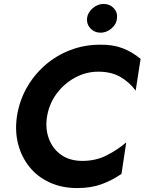

<svg xmlns="http://www.w3.org/2000/svg" viewBox="-20 -941 734 975"><path d="M422 -849Q426 -879 452 -900.5Q478 -922 509 -921Q539 -920 558.5 -898.5Q578 -877 574 -847Q571 -817 545 -795.5Q519 -774 488 -775Q458 -776 438.5 -797.5Q419 -819 422 -849ZM219 -350Q209 -289 228 -237.5Q247 -186 289.5 -155.5Q332 -125 394 -124Q464 -123 520.5 -151.5Q577 -180 621 -218L597 -58Q549 -25 495.5 -5.5Q442 14 372 14Q294 14 232 -14.5Q170 -43 129.5 -93.5Q89 -144 72 -209.5Q55 -275 66 -350Q78 -428 115 -494Q152 -560 208.5 -609.5Q265 -659 336.5 -686.5Q408 -714 488 -714Q554 -715 603 -696Q652 -677 694 -642L669 -481Q637 -524 591 -550.5Q545 -577 479 -577Q417 -577 361.5 -547Q306 -517 268 -466Q230 -415 219 -350Z"/></svg>

Font: Von Semi
Style: Italic
Weight: 600
Version: Version 4.000; ttfautohint (v1.8.4.7-5d5b)